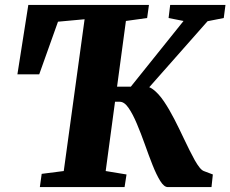

<svg xmlns="http://www.w3.org/2000/svg" viewBox="-20 -763 940 783"><path d="M142.5 0 150 -54 240 -65.5 325 -684.5 216.5 -674.5 140 -460H51L95.5 -743H587.5L580 -689.5L493.5 -677.5L411 -65.5L496 -51.5L488 0ZM664.5 0Q649 0 633.5 -25Q618 -50 602.2 -89.8Q586.5 -129.5 570.8 -174Q555 -218.5 538.2 -258.2Q521.5 -298 504.2 -323Q487 -348 468.5 -348H439L447.5 -409.5H513.5L728.5 -677.5L667.5 -689.5L674 -743H899.5L892.5 -689.5L826.5 -676.5L542.5 -355L558 -408.5Q581.5 -415.5 604.2 -398.5Q627 -381.5 648.8 -349.2Q670.5 -317 691 -277Q711.5 -237 730 -197.5Q742 -172.5 753 -150.2Q764 -128 774.2 -109.8Q784.5 -91.5 793.8 -80Q803 -68.5 811 -65.5L848 -51.5L842.5 0Z"/></svg>

Font: Merriweather 20pt Black
Style: Italic
Weight: 900
Italic angle: -7.8°
Version: Version 2.101